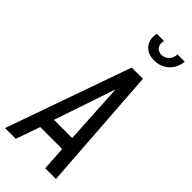

<svg xmlns="http://www.w3.org/2000/svg" viewBox="-321 -1037 1088 1088"><g transform="rotate(45 223.0 -493.0)"><path d="M383 -986 382 -976C377 -942 351 -920 320 -920C289 -920 269 -942 273 -976L275 -986H217L216 -976C206 -911 249 -868 313 -868C378 -868 430 -911 440 -976L441 -986ZM252 -750 -13 0H73L124 -145H300L309 0H395L342 -750ZM150 -229 275 -598 296 -229Z"/></g></svg>

Font: Mohave
Style: Italic
Weight: 400
Italic angle: -8°
Designer: Gumpita Rahayu
Foundry: Tokotype
Version: Version 2.002;PS 002.002;hotconv 1.0.88;makeotf.lib2.5.64775